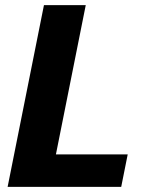

<svg xmlns="http://www.w3.org/2000/svg" viewBox="-20 -731 550 751"><path d="M198.7 -127H479.5L454.1 0H9.8L151.9 -710.9H315.4Z"/></svg>

Font: Roboto-BlackItalic
Style: Italic
Weight: 900
Italic angle: -12°
Designer: Google
Version: Version 1.100141; 2013